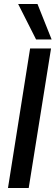

<svg xmlns="http://www.w3.org/2000/svg" viewBox="-20 -943 279 963"><path d="M20 0 131 -700H236L124 0ZM161 -745 71 -923H168L239 -745Z"/></svg>

Font: Georama Medium
Style: Italic
Weight: 500
Italic angle: -9°
Designer: Jean-Baptiste Levee
Foundry: Production Type
Version: Version 1.000